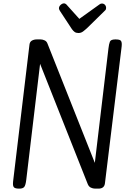

<svg xmlns="http://www.w3.org/2000/svg" viewBox="-20 -1106 800 1140"><path d="M95 14Q73 14 65 8Q57 2 57 -14Q57 -19 57.5 -25.5Q58 -32 59 -39L155 -841Q157 -858 169.5 -865Q182 -872 199 -872H221Q232 -872 244.5 -866.5Q257 -861 262 -847L543 -139L624 -819Q627 -845 632.5 -858.5Q638 -872 665 -872Q688 -872 695.5 -866Q703 -860 703 -843Q703 -838 702.5 -832.5Q702 -827 701 -819L603 -17Q599 14 564 14H545Q532 14 519.5 8Q507 2 501 -13L218 -727L136 -39Q132 -5 123.5 4.5Q115 14 95 14ZM446 -910Q432 -910 423.5 -916Q415 -922 407 -933L336 -1041Q330 -1051 330 -1056Q330 -1068 340 -1077Q350 -1086 360 -1086Q370 -1086 380 -1073L451 -994L571 -1080Q577 -1085 585 -1085Q596 -1085 603 -1077.5Q610 -1070 610 -1059Q610 -1050 606 -1046L499 -941Q485 -928 473 -919Q461 -910 446 -910Z"/></svg>

Font: Kite One
Style: Regular
Weight: 400
Designer: Eduardo Rodriguez Tunni
Foundry: Eduardo Rodriguez Tunni
Version: Version 1.002; ttfautohint (v1.8.4.7-5d5b);gftools[0.9.23]